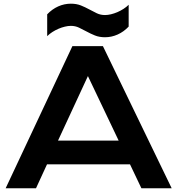

<svg xmlns="http://www.w3.org/2000/svg" viewBox="-20 -1011 952 1031"><path d="M368.7 -763.2H532.7L901.9 0H739.3L678.2 -128.4H232.4L173.3 0H10.3ZM617.2 -255.9 452.1 -602.5 291.5 -255.9ZM233.4 -934.1Q259.8 -961.9 292.5 -976.6Q325.2 -991.2 360.4 -991.2Q391.1 -991.2 414.6 -981.7Q438 -972.2 459 -960.7Q480 -949.2 500 -939.7Q520 -930.2 543.9 -930.2Q558.6 -930.2 575.9 -934.3Q593.3 -938.5 610.4 -945.8Q627.4 -953.1 643.3 -963.4Q659.2 -973.6 670.9 -985.4V-868.2Q644.5 -840.3 611.8 -825.7Q579.1 -811 543.9 -811Q513.2 -811 489.7 -820.6Q466.3 -830.1 445.3 -841.6Q424.3 -853 404.3 -862.5Q384.3 -872.1 360.4 -872.1Q345.7 -872.1 328.4 -867.9Q311 -863.8 293.9 -856.4Q276.9 -849.1 261 -838.9Q245.1 -828.6 233.4 -816.9Z"/></svg>

Font: Krona One
Style: Regular
Weight: 400
Version: Version 1.003